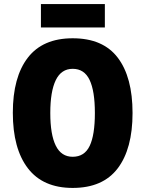

<svg xmlns="http://www.w3.org/2000/svg" viewBox="-20 -913 714 943"><path d="M631 -358Q631 -182 558 -86Q485 10 337 10Q191 10 117 -86.5Q43 -183 43 -359Q43 -534 116.5 -629.5Q190 -725 337 -725Q486 -725 558.5 -629.5Q631 -534 631 -358ZM227 -358Q227 -252 254 -197.5Q281 -143 337 -143Q395 -143 420.5 -196.5Q446 -250 446 -358Q446 -466 420 -520.5Q394 -575 337 -575Q281 -575 254 -519.5Q227 -464 227 -358ZM495 -893V-778H181V-893Z"/></svg>

Font: Noto Sans Gujarati UI Condensed Black
Style: Regular
Weight: 900
Width: 3
Designer: Jelle Bosma - Monotype Design Team, Universal Thirst
Foundry: Monotype Imaging Inc.
Version: Version 2.106; ttfautohint (v1.8.4.7-5d5b)